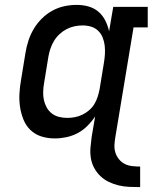

<svg xmlns="http://www.w3.org/2000/svg" viewBox="-20 -558 640 785"><path d="M553 207Q531 207 508.5 206Q486 205 465 200Q444 195 424.5 185.5Q405 176 390 161.5Q375 147 365 128.5Q355 110 351.5 88.5Q348 67 350 44.5Q352 22 355 0L369 -82Q355 -61 337 -43Q319 -25 297 -13.5Q275 -2 251 3Q227 8 204 8Q175 8 149.5 0Q124 -8 105 -26Q86 -44 76 -69Q66 -94 62 -120.5Q58 -147 59.5 -175Q61 -203 66 -231L84 -341Q88 -366 96 -391Q104 -416 117.5 -439Q131 -462 150.5 -481.5Q170 -501 193.5 -514Q217 -527 242.5 -532.5Q268 -538 294 -538Q319 -538 342 -531.5Q365 -525 382.5 -510Q400 -495 410.5 -474Q421 -453 426 -430L443 -530H584V-446H526L452 0Q449 17 448 33.5Q447 50 451.5 65Q456 80 466 92.5Q476 105 489.5 112Q503 119 520 121Q537 123 553 123ZM255 -76Q271 -76 286.5 -79Q302 -82 316.5 -89Q331 -96 344 -107Q357 -118 365.5 -132Q374 -146 379 -161.5Q384 -177 387 -192L405 -302Q408 -320 409 -337.5Q410 -355 408 -372Q406 -389 399.5 -405Q393 -421 381 -432.5Q369 -444 352.5 -449Q336 -454 318 -454Q301 -454 284.5 -450.5Q268 -447 252.5 -439Q237 -431 223.5 -418.5Q210 -406 201 -391Q192 -376 186.5 -360Q181 -344 178 -327L160 -217Q157 -200 156.5 -182.5Q156 -165 159.5 -149Q163 -133 171 -118.5Q179 -104 192 -94Q205 -84 221.5 -80Q238 -76 255 -76Z"/></svg>

Font: Iosevka Slab MdExObl
Style: Regular
Weight: 500
Width: 7
Italic angle: -9°
Monospace: yes
Designer: Belleve Invis
Foundry: Belleve Invis
Version: Version 11.1.1; ttfautohint (v1.8.3)